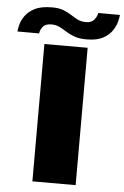

<svg xmlns="http://www.w3.org/2000/svg" viewBox="-76 -899 609 940"><g transform="rotate(5 228.5 -428.5)"><path d="M119.5 0V-675H332V0ZM323 -715.5Q287 -715.5 263 -724.2Q239 -733 221 -744.5Q203 -756 185.8 -764.8Q168.5 -773.5 146 -773.5Q114.5 -773.5 102 -755.5Q89.5 -737.5 89.5 -724.5H-17.5Q-17 -734 -12 -755.5Q-7 -777 8.8 -800.5Q24.5 -824 56 -840.5Q87.5 -857 141.5 -857Q175.5 -857 198 -848.2Q220.5 -839.5 237.5 -828.2Q254.5 -817 271.8 -808.2Q289 -799.5 313 -799.5Q341.5 -799.5 354.8 -817.8Q368 -836 368.5 -849H475.5Q475 -839.5 470 -818Q465 -796.5 449.8 -772.8Q434.5 -749 404.2 -732.2Q374 -715.5 323 -715.5Z"/></g></svg>

Font: Anybody UltraExpanded Regular
Style: Bold
Weight: 700
Width: 9
Designer: Tyler Finck
Foundry: Etcetera Type Company
Version: Version 1.010; ttfautohint (v1.8.3) -l 8 -r 50 -G 200 -x 14 